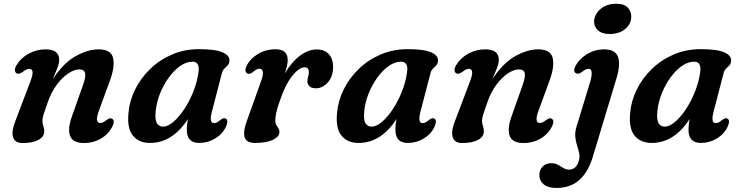

<svg xmlns="http://www.w3.org/2000/svg" viewBox="-20 -730 3841 996"><path d="M66 -349.5Q58 -354.5 57.5 -366.2Q57 -378 66.5 -393Q88 -429.5 129 -451.8Q170 -474 217 -474Q287 -474 287 -419.5Q287 -401 277.5 -377Q268 -353 254 -320Q310.5 -405 373.8 -439.5Q437 -474 490.5 -474Q556 -474 566.5 -429.5Q577 -385 550.5 -312.5L493 -155.5Q480.5 -121.5 483.2 -106.8Q486 -92 500 -92Q513.5 -92 533 -107.5Q550.5 -121 562 -114Q578.5 -103 561 -70Q541.5 -33 502.8 -10.5Q464 12 416 12Q357.5 12 343.8 -24.8Q330 -61.5 352.5 -124.5L410.5 -288.5Q426 -331.5 421.5 -350.8Q417 -370 391 -370Q366 -370 335 -349.8Q304 -329.5 275 -291Q246 -252.5 227 -197.5Q212 -155.5 206 -136Q200 -116.5 200 -103.5Q200 -89.5 204.8 -76.8Q209.5 -64 209.5 -48Q209.5 -20.5 179.2 -4.2Q149 12 97 12Q57 12 47.8 -18.8Q38.5 -49.5 60.5 -104.5L136.5 -304.5Q151.5 -343.5 148.8 -358.2Q146 -373 131.5 -373Q118.5 -373 97 -356.5Q77.5 -343 66 -349.5Z M1079 -150Q1071 -119 1074.2 -105.2Q1077.5 -91.5 1090.5 -91.5Q1099 -91.5 1106.2 -95.5Q1113.5 -99.5 1124 -108Q1140 -120.5 1151 -115Q1167 -106 1152 -72.5Q1135 -35 1096.8 -11.8Q1058.5 11.5 1012.5 11.5Q949 11.5 949 -57.5Q949 -69.5 950.2 -82.8Q951.5 -96 955.5 -113.5Q875 11.5 757.5 11.5Q701 11.5 669.8 -26Q638.5 -63.5 646.5 -144Q651.5 -206 680.5 -265Q709.5 -324 758.2 -371.5Q807 -419 871.8 -447Q936.5 -475 1013 -475Q1098.5 -475 1135.8 -458Q1173 -441 1170 -413.5Q1168.5 -398.5 1160.5 -390.2Q1152.5 -382 1144 -374Q1135.5 -366 1131.5 -352ZM787.5 -153Q783 -108.5 794 -90.8Q805 -73 825.5 -73Q850.5 -73 879.8 -98Q909 -123 936.5 -164.8Q964 -206.5 983.8 -257Q1003.5 -307.5 1010 -358Q1016.5 -410 978.5 -410Q946.5 -410 914.8 -387.8Q883 -365.5 855.8 -328Q828.5 -290.5 810.2 -245Q792 -199.5 787.5 -153Z M1266.5 -347.5Q1258.5 -349.5 1254.5 -359Q1250.5 -368.5 1257.5 -384.5Q1274 -422 1315.2 -448.2Q1356.5 -474.5 1409.5 -474.5Q1472.5 -474.5 1472.5 -418.5Q1472.5 -404 1468.2 -386.2Q1464 -368.5 1457.5 -349Q1493 -409 1536.2 -441.2Q1579.5 -473.5 1623 -473.5Q1664 -473.5 1686.2 -448.5Q1708.5 -423.5 1708 -382Q1707.5 -332 1680.2 -302Q1653 -272 1618.5 -272Q1594.5 -272 1584.5 -283.5Q1574.5 -295 1574.5 -308Q1574.5 -319.5 1578.2 -331Q1582 -342.5 1582 -355.5Q1582 -381 1561 -381Q1531.5 -381 1495.2 -335.2Q1459 -289.5 1430 -202.5Q1417.5 -166.5 1412.8 -144.2Q1408 -122 1408 -103.5Q1408 -90 1413.2 -81.5Q1418.5 -73 1424 -65Q1429.5 -57 1429.5 -46Q1429.5 -21 1395.8 -4.8Q1362 11.5 1303 11.5Q1256.5 11.5 1248.5 -19.8Q1240.5 -51 1262.5 -108L1332 -302.5Q1346 -339.5 1343.5 -356.5Q1341 -373.5 1325.5 -373.5Q1312 -373.5 1294 -358Q1277.5 -344 1266.5 -347.5Z M2161 -150Q2153 -119 2156.2 -105.2Q2159.5 -91.5 2172.5 -91.5Q2181 -91.5 2188.2 -95.5Q2195.5 -99.5 2206 -108Q2222 -120.5 2233 -115Q2249 -106 2234 -72.5Q2217 -35 2178.8 -11.8Q2140.5 11.5 2094.5 11.5Q2031 11.5 2031 -57.5Q2031 -69.5 2032.2 -82.8Q2033.5 -96 2037.5 -113.5Q1957 11.5 1839.5 11.5Q1783 11.5 1751.8 -26Q1720.5 -63.5 1728.5 -144Q1733.5 -206 1762.5 -265Q1791.5 -324 1840.2 -371.5Q1889 -419 1953.8 -447Q2018.5 -475 2095 -475Q2180.5 -475 2217.8 -458Q2255 -441 2252 -413.5Q2250.5 -398.5 2242.5 -390.2Q2234.5 -382 2226 -374Q2217.5 -366 2213.5 -352ZM1869.5 -153Q1865 -108.5 1876 -90.8Q1887 -73 1907.5 -73Q1932.5 -73 1961.8 -98Q1991 -123 2018.5 -164.8Q2046 -206.5 2065.8 -257Q2085.5 -307.5 2092 -358Q2098.5 -410 2060.5 -410Q2028.5 -410 1996.8 -387.8Q1965 -365.5 1937.8 -328Q1910.5 -290.5 1892.2 -245Q1874 -199.5 1869.5 -153Z M2346.5 -349.5Q2338.5 -354.5 2338 -366.2Q2337.5 -378 2347 -393Q2368.5 -429.5 2409.5 -451.8Q2450.5 -474 2497.5 -474Q2567.5 -474 2567.5 -419.5Q2567.5 -401 2558 -377Q2548.5 -353 2534.5 -320Q2591 -405 2654.2 -439.5Q2717.5 -474 2771 -474Q2836.5 -474 2847 -429.5Q2857.5 -385 2831 -312.5L2773.5 -155.5Q2761 -121.5 2763.8 -106.8Q2766.5 -92 2780.5 -92Q2794 -92 2813.5 -107.5Q2831 -121 2842.5 -114Q2859 -103 2841.5 -70Q2822 -33 2783.2 -10.5Q2744.5 12 2696.5 12Q2638 12 2624.2 -24.8Q2610.5 -61.5 2633 -124.5L2691 -288.5Q2706.5 -331.5 2702 -350.8Q2697.5 -370 2671.5 -370Q2646.5 -370 2615.5 -349.8Q2584.5 -329.5 2555.5 -291Q2526.5 -252.5 2507.5 -197.5Q2492.5 -155.5 2486.5 -136Q2480.5 -116.5 2480.5 -103.5Q2480.5 -89.5 2485.2 -76.8Q2490 -64 2490 -48Q2490 -20.5 2459.8 -4.2Q2429.5 12 2377.5 12Q2337.5 12 2328.2 -18.8Q2319 -49.5 2341 -104.5L2417 -304.5Q2432 -343.5 2429.2 -358.2Q2426.5 -373 2412 -373Q2399 -373 2377.5 -356.5Q2358 -343 2346.5 -349.5Z M3142 -553.5Q3102 -553.5 3081 -573.5Q3060 -593.5 3062 -622.5Q3064.5 -657 3095.8 -683.8Q3127 -710.5 3177.5 -710.5Q3218.5 -710.5 3237.5 -689.5Q3256.5 -668.5 3254.5 -638.5Q3252.5 -603 3221.5 -578.2Q3190.5 -553.5 3142 -553.5ZM3178.5 -325.5 3055.5 82.5Q3032 161.5 2985.8 203.2Q2939.5 245 2866 245Q2823 245 2800.5 226.5Q2778 208 2778 178.5Q2778 151.5 2794.8 134Q2811.5 116.5 2839 116.5Q2859 116.5 2874 124.8Q2889 133 2902.8 141.5Q2916.5 150 2933.5 150Q2948.5 150 2962.2 139.5Q2976 129 2983.5 100.5Q2988.5 82.5 2984.2 63.8Q2980 45 2973.5 24.8Q2967 4.5 2964.5 -18.8Q2962 -42 2969.5 -69L3040 -300Q3062 -373 3033.5 -373Q3018.5 -373 2998 -356Q2981 -343.5 2968.5 -349.5Q2949.5 -359.5 2967 -391Q2985.5 -425 3025.8 -449.5Q3066 -474 3114 -474Q3171 -474 3185.5 -436Q3200 -398 3178.5 -325.5Z M3681.5 -150Q3673.5 -119 3676.8 -105.2Q3680 -91.5 3693 -91.5Q3701.5 -91.5 3708.8 -95.5Q3716 -99.5 3726.5 -108Q3742.5 -120.5 3753.5 -115Q3769.5 -106 3754.5 -72.5Q3737.5 -35 3699.2 -11.8Q3661 11.5 3615 11.5Q3551.5 11.5 3551.5 -57.5Q3551.5 -69.5 3552.8 -82.8Q3554 -96 3558 -113.5Q3477.5 11.5 3360 11.5Q3303.5 11.5 3272.2 -26Q3241 -63.5 3249 -144Q3254 -206 3283 -265Q3312 -324 3360.8 -371.5Q3409.5 -419 3474.2 -447Q3539 -475 3615.5 -475Q3701 -475 3738.2 -458Q3775.5 -441 3772.5 -413.5Q3771 -398.5 3763 -390.2Q3755 -382 3746.5 -374Q3738 -366 3734 -352ZM3390 -153Q3385.5 -108.5 3396.5 -90.8Q3407.5 -73 3428 -73Q3453 -73 3482.2 -98Q3511.5 -123 3539 -164.8Q3566.5 -206.5 3586.2 -257Q3606 -307.5 3612.5 -358Q3619 -410 3581 -410Q3549 -410 3517.2 -387.8Q3485.5 -365.5 3458.2 -328Q3431 -290.5 3412.8 -245Q3394.5 -199.5 3390 -153Z"/></svg>

Font: Fraunces 9pt S050 SemiBold
Style: Italic
Weight: 600
Italic angle: -16°
Version: Version 1.000; ttfautohint (v1.8.3)